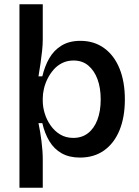

<svg xmlns="http://www.w3.org/2000/svg" viewBox="-20 -723 649 898"><path d="M71 155V-263V-703H180V-539Q180 -515 177 -486Q174 -457 169.5 -426.5Q165 -396 160 -366H178Q189 -413 210.5 -450.5Q232 -488 268 -510Q304 -532 356 -532Q420 -532 467 -498Q514 -464 539 -402.5Q564 -341 564 -258Q564 -175 539 -114Q514 -53 467 -19.5Q420 14 354 14Q304 14 268.5 -6Q233 -26 211 -62.5Q189 -99 178 -147H160Q164 -129 167.5 -107.5Q171 -86 174 -63Q177 -40 178.5 -18Q180 4 180 24V155ZM323 -78Q363 -78 391.5 -100Q420 -122 435.5 -162.5Q451 -203 451 -258Q451 -312 436 -352.5Q421 -393 393 -416.5Q365 -440 324 -440Q295 -440 271.5 -428.5Q248 -417 231 -397.5Q214 -378 202.5 -355Q191 -332 185.5 -308Q180 -284 180 -264V-251Q180 -223 189 -193Q198 -163 216.5 -136.5Q235 -110 261.5 -94Q288 -78 323 -78Z"/></svg>

Font: Bricolage Grotesque 24pt Medium
Style: Regular
Weight: 500
Designer: Mathieu Triay
Foundry: Atelier Triay
Version: Version 1.001;gftools[0.9.33.dev8+g029e19f]